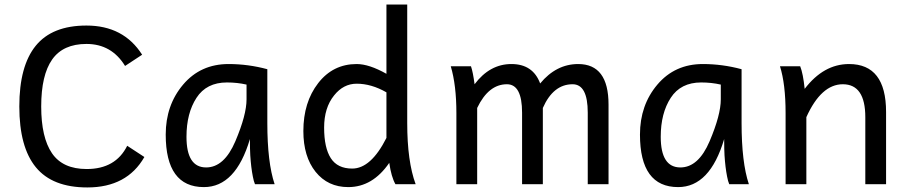

<svg xmlns="http://www.w3.org/2000/svg" viewBox="-20 -801 3949 835"><path d="M359.9 14.2Q208 14.2 136 -73.5Q64 -161.1 64 -337.9Q64 -514.2 135.5 -602.1Q207 -689.9 356 -689.9Q517.6 -689.9 598.1 -563L523.9 -514.2Q465.3 -609.9 356 -609.9Q254.4 -609.9 206.8 -542.2Q159.2 -474.6 159.2 -337.9Q159.2 -203.1 206.1 -134.5Q252.9 -65.9 356.9 -65.9Q482.9 -65.9 533.2 -167L607.9 -118.2Q532.2 14.2 359.9 14.2Z M876.5 -72.8Q955.1 -72.8 1003.7 -187Q1052.2 -301.3 1052.2 -369.1V-433.1Q1011.7 -442.4 966.8 -442.4Q877.9 -442.4 834.5 -375.5Q791 -308.6 791 -206.1Q791 -72.8 876.5 -72.8ZM866.7 12.7Q700.7 12.7 700.7 -215.8Q700.7 -343.8 776.4 -433.1Q852.1 -522.5 974.1 -522.5Q1059.1 -522.5 1142.6 -500V-266.1Q1142.6 -94.7 1174.3 0H1088.9Q1083.5 -12.2 1079.6 -33.2Q1071.8 -72.3 1068.4 -125.5Q1066.9 -149.4 1066.9 -196.3Q1004.9 12.7 866.7 12.7Z M1511.7 -67.9Q1593.3 -67.9 1660.6 -201.2V-399.4Q1595.2 -437 1531.2 -437Q1473.6 -437 1433.1 -386.2Q1389.6 -332.5 1389.6 -246.1Q1389.6 -158.2 1418.7 -113Q1447.8 -67.9 1511.7 -67.9ZM1494.6 12.7Q1405.8 12.7 1352.5 -53.7Q1299.3 -120.1 1299.3 -231Q1299.3 -356.4 1363.8 -439.5Q1428.2 -522.5 1531.2 -522.5Q1585.4 -522.5 1660.6 -480V-781.2H1751V-266.1Q1751 -99.1 1787.6 0H1699.7Q1681.6 -31.7 1672.9 -92.8Q1600.6 12.7 1494.6 12.7Z M2626.5 0H2536.1V-311Q2536.1 -434.6 2470.2 -434.6Q2386.2 -434.6 2340.8 -331.5V0H2250.5V-311Q2250.5 -434.6 2184.6 -434.6Q2104.5 -434.6 2055.2 -331.5V0H1964.8V-309.1Q1964.8 -430.7 1940.4 -512.7H2028.3Q2037.1 -486.8 2043.9 -434.6Q2109.9 -522.5 2204.1 -522.5Q2297.9 -522.5 2329.1 -438Q2398.9 -522.5 2494.6 -522.5Q2626.5 -522.5 2626.5 -346.2Z M2939 -72.8Q3017.6 -72.8 3066.2 -187Q3114.7 -301.3 3114.7 -369.1V-433.1Q3074.2 -442.4 3029.3 -442.4Q2940.4 -442.4 2897 -375.5Q2853.5 -308.6 2853.5 -206.1Q2853.5 -72.8 2939 -72.8ZM2929.2 12.7Q2763.2 12.7 2763.2 -215.8Q2763.2 -343.8 2838.9 -433.1Q2914.6 -522.5 3036.6 -522.5Q3121.6 -522.5 3205.1 -500V-266.1Q3205.1 -94.7 3236.8 0H3151.4Q3146 -12.2 3142.1 -33.2Q3134.3 -72.3 3130.9 -125.5Q3129.4 -149.4 3129.4 -196.3Q3067.4 12.7 2929.2 12.7Z M3833.5 0H3743.2V-291Q3743.2 -434.6 3645.5 -434.6Q3551.3 -434.6 3486.8 -291.5V0H3396.5V-309.1Q3396.5 -435.5 3372.1 -512.7H3460Q3472.7 -481 3479.5 -414.6Q3562 -522.5 3672.4 -522.5Q3833.5 -522.5 3833.5 -314Z"/></svg>

Font: Cadman
Style: Regular
Weight: 400
Designer: Paul James MIller
Foundry: High-Logic / Made with FontCreator
Version: Version 2.114;March 28, 2021;FontCreator 13.0.0.2683 64-bit